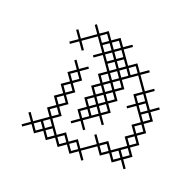

<svg xmlns="http://www.w3.org/2000/svg" viewBox="-88 -413 502 503"><g transform="rotate(30 163.0 -161.0)"><path d="M71.4 4.3 89.3 -13.6 107.1 4.3 125 -13.6 142.9 4.3 160.7 -13.6 178.6 4.3 196.4 -13.6 214.3 4.3 218.6 0 200.7 -17.9 232.1 -49.3 250 -31.4 267.9 -49.3 285.7 -31.4 303.6 -49.3 321.4 -31.4 325.7 -35.7 307.9 -53.6 325.7 -71.4 307.9 -89.3 325.7 -107.1 307.9 -125 325.7 -142.9 307.9 -160.7 325.7 -178.6 307.9 -196.4 325.7 -214.3 321.4 -218.6 303.6 -200.7 272.1 -232.1 290 -250 285.7 -254.3 267.9 -236.4 236.4 -267.9 254.3 -285.7 250 -290 232.1 -272.1 214.3 -290 196.4 -272.1 165 -303.6 182.9 -321.4 178.6 -325.7 160.7 -307.9 142.9 -325.7 125 -307.9 107.1 -325.7 89.3 -307.9 71.4 -325.7 67.1 -321.4 85 -303.6 53.6 -272.1 35.7 -290 31.4 -285.7 49.3 -267.9 31.4 -250 35.7 -245.7 53.6 -263.6 71.4 -245.7 75.7 -250 57.9 -267.9 89.3 -299.3 120.7 -267.9 102.9 -250 107.1 -245.7 125 -263.6 156.4 -232.1 138.6 -214.3 156.4 -196.4 138.6 -178.6 156.4 -160.7 138.6 -142.9 156.4 -125 138.6 -107.1 156.4 -89.3 138.6 -71.4 142.9 -67.1 160.7 -85 178.6 -67.1 182.9 -71.4 165 -89.3 196.4 -120.7 214.3 -102.9 218.6 -107.1 200.7 -125 218.6 -142.9 200.7 -160.7 218.6 -178.6 200.7 -196.4 218.6 -214.3 200.7 -232.1 232.1 -263.6 263.6 -232.1 245.7 -214.3 263.6 -196.4 245.7 -178.6 250 -174.3 267.9 -192.1 299.3 -160.7 281.4 -142.9 299.3 -125 281.4 -107.1 299.3 -89.3 267.9 -57.9 250 -75.7 232.1 -57.9 214.3 -75.7 210 -71.4 227.9 -53.6 196.4 -22.1 178.6 -40 160.7 -22.1 142.9 -40 125 -22.1 93.6 -53.6 111.4 -71.4 93.6 -89.3 111.4 -107.1 93.6 -125 111.4 -142.9 93.6 -160.7 111.4 -178.6 93.6 -196.4 111.4 -214.3 107.1 -218.6 89.3 -200.7 71.4 -218.6 67.1 -214.3 85 -196.4 67.1 -178.6 85 -160.7 67.1 -142.9 85 -125 67.1 -107.1 85 -89.3 67.1 -71.4 85 -53.6 53.6 -22.1 35.7 -40 31.4 -35.7 49.3 -17.9 31.4 0 35.7 4.3 53.6 -13.6ZM71.4 -31.4 85 -17.9 71.4 -4.3 57.9 -17.9ZM111.4 -285.7 125 -299.3 138.6 -285.7 125 -272.1ZM147.1 -285.7 160.7 -299.3 174.3 -285.7 160.7 -272.1ZM142.9 -281.4 156.4 -267.9 142.9 -254.3 129.3 -267.9ZM147.1 -250 160.7 -263.6 174.3 -250 160.7 -236.4ZM182.9 -250 196.4 -263.6 210 -250 196.4 -236.4ZM178.6 -245.7 192.1 -232.1 178.6 -218.6 165 -232.1ZM182.9 -214.3 196.4 -227.9 210 -214.3 196.4 -200.7ZM178.6 -210 192.1 -196.4 178.6 -182.9 165 -196.4ZM182.9 -178.6 196.4 -192.1 210 -178.6 196.4 -165ZM178.6 -174.3 192.1 -160.7 178.6 -147.1 165 -160.7ZM182.9 -142.9 196.4 -156.4 210 -142.9 196.4 -129.3ZM178.6 -138.6 192.1 -125 178.6 -111.4 165 -125ZM290 -178.6 303.6 -192.1 317.1 -178.6 303.6 -165ZM285.7 -67.1 299.3 -53.6 285.7 -40 272.1 -53.6ZM75.7 -35.7 89.3 -49.3 102.9 -35.7 89.3 -22.1ZM75.7 -71.4 89.3 -85 102.9 -71.4 89.3 -57.9ZM75.7 -107.1 89.3 -120.7 102.9 -107.1 89.3 -93.6ZM75.7 -142.9 89.3 -156.4 102.9 -142.9 89.3 -129.3ZM75.7 -178.6 89.3 -192.1 102.9 -178.6 89.3 -165ZM93.6 -17.9 107.1 -31.4 120.7 -17.9 107.1 -4.3ZM93.6 -303.6 107.1 -317.1 120.7 -303.6 107.1 -290ZM129.3 -17.9 142.9 -31.4 156.4 -17.9 142.9 -4.3ZM129.3 -303.6 142.9 -317.1 156.4 -303.6 142.9 -290ZM147.1 -107.1 160.7 -120.7 174.3 -107.1 160.7 -93.6ZM147.1 -142.9 160.7 -156.4 174.3 -142.9 160.7 -129.3ZM147.1 -178.6 160.7 -192.1 174.3 -178.6 160.7 -165ZM147.1 -214.3 160.7 -227.9 174.3 -214.3 160.7 -200.7ZM165 -17.9 178.6 -31.4 192.1 -17.9 178.6 -4.3ZM165 -267.9 178.6 -281.4 192.1 -267.9 178.6 -254.3ZM200.7 -267.9 214.3 -281.4 227.9 -267.9 214.3 -254.3ZM236.4 -53.6 250 -67.1 263.6 -53.6 250 -40ZM254.3 -214.3 267.9 -227.9 281.4 -214.3 267.9 -200.7ZM272.1 -196.4 285.7 -210 299.3 -196.4 285.7 -182.9ZM290 -71.4 303.6 -85 317.1 -71.4 303.6 -57.9ZM290 -107.1 303.6 -120.7 317.1 -107.1 303.6 -93.6ZM290 -142.9 303.6 -156.4 317.1 -142.9 303.6 -129.3Z"/></g></svg>

Font: Gossip Low Cross Stitch
Style: Regular
Weight: 300
Width: 3
Designer: Deborah Khodanovich
Version: Version 1.001;Glyphs 3.3.1 (3343)